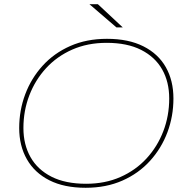

<svg xmlns="http://www.w3.org/2000/svg" viewBox="-20 -887 876 910"><path d="M386 3Q284 3 214 -32.5Q144 -68 107.5 -132Q71 -196 71 -280Q71 -364 99.5 -440Q128 -516 182 -575.5Q236 -635 313 -669Q390 -703 487 -703Q589 -703 659.5 -667.5Q730 -632 766 -568.5Q802 -505 802 -420Q802 -336 773.5 -260Q745 -184 691 -124.5Q637 -65 560 -31Q483 3 386 3ZM388 -16Q478 -16 550.5 -48Q623 -80 674.5 -136Q726 -192 754 -265Q782 -338 782 -420Q782 -499 748.5 -558Q715 -617 649 -650.5Q583 -684 485 -684Q395 -684 322.5 -652Q250 -620 198.5 -564Q147 -508 119 -435Q91 -362 91 -280Q91 -202 124.5 -142.5Q158 -83 224 -49.5Q290 -16 388 -16ZM532 -757 404 -867H444L562 -757Z"/></svg>

Font: Montserrat Thin
Style: Italic
Weight: 100
Italic angle: -11.3°
Designer: Julieta Ulanovsky
Foundry: Julieta Ulanovsky
Version: Version 9.000; ttfautohint (v1.8.4.7-5d5b)